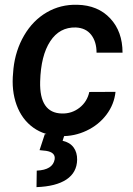

<svg xmlns="http://www.w3.org/2000/svg" viewBox="-20 -558 553 801"><path d="M238.3 -84.5Q279.8 -83.5 311.8 -108.6Q343.8 -133.8 352.5 -174.3L461.9 -174.8Q456.5 -122.6 424.1 -79.6Q391.6 -36.6 340.8 -12.7Q290 11.2 234.9 9.8Q167 8.8 119.1 -25.4Q71.3 -59.6 49.3 -119.9Q27.3 -180.2 34.7 -254.4L36.1 -271.5Q44.4 -348.1 80.8 -410.4Q117.2 -472.7 174.8 -506.3Q232.4 -540 302.7 -538.1Q388.7 -536.1 439.9 -481.2Q491.2 -426.3 491.2 -338.4H382.8Q382.8 -383.8 360.6 -412.6Q338.4 -441.4 296.4 -443.4Q228.5 -445.3 189.5 -385.7Q150.4 -326.2 147.5 -217.8Q144 -86.4 238.3 -84.5ZM250.5 0.5 241.2 29.3Q271.5 36.1 286.9 56.9Q302.2 77.6 301.8 108.4Q300.8 161.6 257.3 190.7Q213.9 219.7 132.3 222.7L133.3 153.8Q200.2 150.9 208 106.9Q212.4 77.6 172.4 71.3L145 68.4L167 1.5Z"/></svg>

Font: RobotoDraft Medium
Style: Italic
Weight: 500
Italic angle: -12°
Version: Version 2.001152; 2014